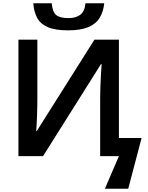

<svg xmlns="http://www.w3.org/2000/svg" viewBox="-20 -957 907 1177"><path d="M398 -771Q318 -771 273 -790.5Q228 -810 208 -847Q188 -884 184 -937H297Q302 -882 325.5 -864Q349 -846 401 -846Q444 -846 471.5 -866Q499 -886 504 -937H619Q614 -886 591.5 -848.5Q569 -811 522 -791Q475 -771 398 -771ZM623 200 709 0H594V-360Q594 -391 595.5 -428.5Q597 -466 599 -502Q601 -538 603 -564H599L244 0H93V-714H209V-351Q209 -303 207 -247.5Q205 -192 202 -153H205L559 -714H709V-111H848L766 200Z"/></svg>

Font: Noto Sans SemiBold
Style: Regular
Weight: 600
Designer: Monotype Design Team
Foundry: Monotype Imaging Inc.
Version: Version 2.007